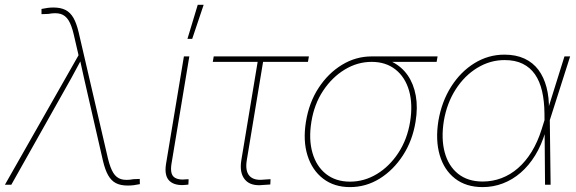

<svg xmlns="http://www.w3.org/2000/svg" viewBox="-33 -762 2374 792"><path d="M-12.7 0 291 -534.2 271 -620.6Q262.2 -658.2 249.5 -678.5Q236.8 -698.7 216.8 -704.6Q196.8 -710.4 166.5 -704.6L138.2 -703.6V-725.1Q153.3 -728 163.8 -729.5Q174.3 -731 188 -731Q217.3 -731 237.1 -720.9Q256.8 -710.9 269.8 -688.5Q282.7 -666 291.5 -628.4L412.6 -106.9Q421.9 -69.3 434.3 -49.1Q446.8 -28.8 466.8 -22.9Q486.8 -17.1 517.6 -22.9L543.5 -23.9L543.9 -2.4Q528.8 0.5 518.1 2Q507.3 3.4 493.7 3.4Q464.4 3.4 445.1 -6.6Q425.8 -16.6 413.1 -39.1Q400.4 -61.5 391.6 -99.1L330.6 -365.2Q321.3 -403.3 313.2 -441.4Q305.2 -479.5 296.4 -517.6H303.2Q283.2 -479.5 262 -441.4Q240.7 -403.3 219.2 -365.2L13.7 0Z M734.4 0.5Q688.5 5.4 666.3 -15.6Q644 -36.6 651.9 -85.9L725.6 -529.3H748L674.3 -85.9Q668 -45.4 684.6 -31.7Q701.2 -18.1 737.8 -22.5Q740.7 -22.5 741.5 -22.5Q742.2 -22.5 745.1 -22.5L744.1 -0.5Q741.7 -0.5 739.3 -0.2Q736.8 0 734.4 0.5ZM740.2 -601.6 782.7 -742.2H807.1L759.8 -601.6Z M1052.2 1Q1001 6.8 977.5 -21Q954.1 -48.8 962.4 -100.6L1029.8 -506.8H844.7L848.6 -529.3H1241.2L1237.3 -506.8H1052.2L984.9 -100.6Q978 -57.1 995.8 -36.9Q1013.7 -16.6 1054.2 -21Q1061.5 -21.5 1068.8 -22Q1076.2 -22.5 1083 -22.9L1082 -1Q1074.7 -0.5 1067.4 0Q1060.1 0.5 1052.2 1Z M1410.6 9.8Q1345.2 9.8 1299.8 -25.1Q1254.4 -60.1 1235.4 -120.8Q1216.3 -181.6 1229 -259.8Q1241.7 -338.9 1281.2 -399.4Q1320.8 -460 1377.7 -494.6Q1434.6 -529.3 1500 -529.3H1772L1768.1 -506.8H1554.2H1500Q1441.4 -506.8 1389.2 -475.1Q1336.9 -443.4 1300 -387.9Q1263.2 -332.5 1251.5 -259.8Q1239.7 -187.5 1255.9 -131.6Q1272 -75.7 1312 -44.2Q1352.1 -12.7 1410.6 -12.7Q1469.7 -12.7 1521.7 -44.2Q1573.7 -75.7 1610.4 -131.6Q1647 -187.5 1658.7 -259.8Q1670.4 -332.5 1654.3 -388.2Q1638.2 -443.8 1598.4 -475.3Q1558.6 -506.8 1500 -506.8L1499.5 -525.4Q1548.3 -525.4 1586.4 -505.9Q1624.5 -486.3 1648.9 -451.2Q1673.3 -416 1682.1 -367.4Q1690.9 -318.8 1681.2 -259.8Q1668.5 -181.6 1628.9 -120.8Q1589.4 -60.1 1533 -25.1Q1476.6 9.8 1410.6 9.8Z M1958 9.8Q1889.6 9.8 1844.2 -25.4Q1798.8 -60.5 1780.8 -122.3Q1762.7 -184.1 1775.4 -263.7Q1789.1 -343.3 1828.1 -404.8Q1867.2 -466.3 1924.3 -501.5Q1981.4 -536.6 2047.9 -536.6Q2095.2 -536.6 2130.4 -520.3Q2165.5 -503.9 2188 -473.9Q2210.4 -443.8 2221.4 -401.9Q2232.4 -359.9 2231.4 -308.1H2237.3L2234.9 -268.1L2238.3 0H2215.3L2212.9 -294.4Q2212.4 -345.7 2202.9 -386.5Q2193.4 -427.2 2173.6 -455.6Q2153.8 -483.9 2123 -499Q2092.3 -514.2 2048.3 -514.2Q1988.8 -514.2 1936 -482.2Q1883.3 -450.2 1846.9 -393.6Q1810.5 -336.9 1797.9 -263.7Q1786.1 -189.9 1801.5 -133.3Q1816.9 -76.7 1856.9 -44.9Q1897 -13.2 1958 -13.2Q1998.5 -13.2 2035.4 -27.1Q2072.3 -41 2103.8 -68.4Q2135.3 -95.7 2160.2 -136.2Q2185.1 -176.8 2201.7 -230L2295.4 -529.3H2318.8L2233.9 -263.2L2222.7 -218.3H2216.8Q2200.7 -163.6 2174.6 -121.1Q2148.4 -78.6 2114.7 -49.6Q2081.1 -20.5 2041.3 -5.4Q2001.5 9.8 1958 9.8Z"/></svg>

Font: Inter 24pt Thin
Style: Italic
Weight: 250
Italic angle: -9.3988°
Version: Version 4.001;git-66647c0bb